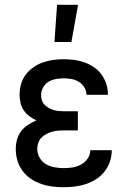

<svg xmlns="http://www.w3.org/2000/svg" viewBox="-20 -776 540 804"><path d="M247 8Q223 8 199 5Q175 2 152 -6Q129 -14 109 -27.5Q89 -41 74.5 -60.5Q60 -80 53 -103.5Q46 -127 46 -151Q46 -171 51 -190.5Q56 -210 68 -226Q80 -242 97 -253Q114 -264 132 -272Q117 -279 103 -289.5Q89 -300 79.5 -314Q70 -328 66 -345Q62 -362 62 -379Q62 -401 68 -423Q74 -445 87.5 -463Q101 -481 119.5 -494Q138 -507 159 -514.5Q180 -522 202.5 -525Q225 -528 247 -528Q269 -528 291.5 -525Q314 -522 334.5 -514.5Q355 -507 373.5 -494.5Q392 -482 405 -464Q418 -446 425 -424.5Q432 -403 432 -381V-379H342Q342 -396 333 -410.5Q324 -425 310 -433.5Q296 -442 280 -445Q264 -448 247 -448Q231 -448 214 -445Q197 -442 183 -433.5Q169 -425 160.5 -409.5Q152 -394 152 -378Q152 -367 155.5 -356Q159 -345 167 -337Q175 -329 185 -323.5Q195 -318 205.5 -315Q216 -312 227.5 -311Q239 -310 250 -310H306V-230H250Q237 -230 224 -229Q211 -228 198.5 -224.5Q186 -221 174.5 -215Q163 -209 154 -200Q145 -191 140.5 -178.5Q136 -166 136 -153Q136 -133 146 -115.5Q156 -98 172.5 -88.5Q189 -79 208.5 -75.5Q228 -72 247 -72Q266 -72 284.5 -75Q303 -78 319.5 -87Q336 -96 347 -112Q358 -128 358 -147H448V-146Q448 -123 440.5 -100Q433 -77 418 -58Q403 -39 383 -26Q363 -13 340.5 -5.5Q318 2 294.5 5Q271 8 247 8ZM208 -600 219 -756H307L279 -600Z"/></svg>

Font: Iosevka SS10 Medium
Style: Regular
Weight: 500
Monospace: yes
Designer: Belleve Invis
Foundry: Belleve Invis
Version: Version 28.0.6; ttfautohint (v1.8.4)